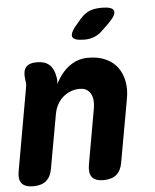

<svg xmlns="http://www.w3.org/2000/svg" viewBox="-64 -832 719 888"><g transform="rotate(-5 295.5 -387.5)"><path d="M121 -560Q158 -560 178.5 -541.5Q199 -523 205 -487Q207 -478 207.5 -468.5Q208 -459 206 -450Q232 -503 271 -531.5Q310 -560 358 -560Q406 -560 440.5 -544Q475 -528 495 -500.5Q515 -473 522 -435.5Q529 -398 521 -355L469 -65Q463 -27 441 -8.5Q419 10 381 10Q343 10 328 -8.5Q313 -27 319 -65L365 -325Q368 -342 367 -359Q366 -376 359.5 -389.5Q353 -403 340.5 -411.5Q328 -420 307 -420Q284 -420 264 -412Q244 -404 228 -389.5Q212 -375 202 -356Q192 -337 188 -315L143 -65Q137 -27 115 -8.5Q93 10 55 10Q17 10 1.5 -8.5Q-14 -27 -7 -65L61 -449Q63 -459 62.5 -468Q62 -477 60 -487Q55 -524 69.5 -542Q84 -560 121 -560ZM350 -645Q299 -645 293.5 -664Q288 -683 325 -724L343 -745Q366 -770 389 -777.5Q412 -785 441 -785Q492 -785 497.5 -765.5Q503 -746 464 -708L438 -683Q419 -663 397 -654Q375 -645 350 -645Z"/></g></svg>

Font: Maple Mono ExtraBold
Style: Italic
Weight: 800
Italic angle: -10°
Monospace: yes
Designer: subframe7536
Version: Version 7.200